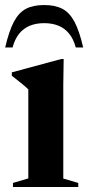

<svg xmlns="http://www.w3.org/2000/svg" viewBox="-26 -743 350 763"><path d="M227 -508.5 225.5 -407.5V-33.5L285 -16V0H25.5V-16L86.5 -34V-388Q80.5 -394 71 -402Q61.5 -410 48.8 -420Q36 -430 21 -442V-455.5L217.5 -508.5ZM149.5 -651Q117.5 -651 92.5 -640.8Q67.5 -630.5 50.2 -609.2Q33 -588 24 -554.5H-5.5Q10 -620 29.2 -656.5Q48.5 -693 77.2 -708Q106 -723 149.5 -723Q193 -723 221.8 -708Q250.5 -693 270 -656.5Q289.5 -620 304.5 -554.5H275Q266 -588 248.8 -609.2Q231.5 -630.5 206.5 -640.8Q181.5 -651 149.5 -651Z"/></svg>

Font: Newsreader 60pt SemiBold
Style: Regular
Weight: 600
Designer: Hugues Gentile
Foundry: Production Type
Version: Version 1.003